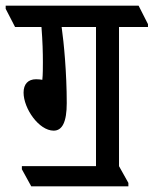

<svg xmlns="http://www.w3.org/2000/svg" viewBox="-61 -644 541 676"><path d="M49 12H391V0L358 -59V-549H460V-559L427 -624H-41V-613L-8 -549H85C89 -498 90 -459 90 -425C90 -408 90 -380 88 -363C83 -364 74 -365 66 -365C38 -365 22 -348 22 -318C22 -262 76 -184 128 -184C158 -184 174 -214 174 -281C174 -387 164 -493 156 -549H277V-59H16V-48Z"/></svg>

Font: Noto Serif Devanagari ExtraCondensed Medium
Style: Regular
Weight: 500
Width: 2
Designer: Universal Thirst, Indian Type Foundry and the Monotype Design Team
Foundry: Monotype Imaging Inc.
Version: Version 2.004